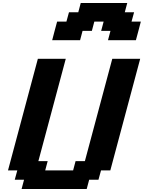

<svg xmlns="http://www.w3.org/2000/svg" viewBox="-20 -1270 966 1290"><path d="M125 0H562.5L579.1 -62.5H641.6L658.7 -125H721.2L921.9 -875H734.4L550.3 -187.5H487.8L471.2 -125H283.7L300.3 -187.5H237.8L421.9 -875H234.4L33.7 -125H96.2L79.1 -62.5H141.6ZM705.6 -1000H893.1Q898.9 -1020.5 909.9 -1062.5Q920.9 -1104.5 926.3 -1125H863.8L880.9 -1187.5H818.4L835 -1250H522.5L505.9 -1187.5H443.4L426.3 -1125H363.8Q357.9 -1104 346.9 -1062.3Q335.9 -1020.5 330.6 -1000H518.1L534.7 -1062.5H597.2L613.8 -1125H676.3L659.7 -1062.5H722.2Z"/></svg>

Font: Faithful 32x
Style: SemiboldOblique
Weight: 400
Foundry: Faithful Resource Pack
Version: Version 1.0; January 27, 2023